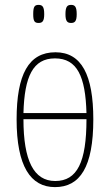

<svg xmlns="http://www.w3.org/2000/svg" viewBox="-20 -756 450 786"><path d="M271 -662C287 -662 294 -670 294 -698C294 -728 287 -736 271 -736C255 -736 248 -728 248 -698C248 -670 255 -662 271 -662ZM138 -662C154 -662 161 -670 161 -698C161 -728 154 -736 138 -736C121 -736 116 -728 116 -698C116 -670 121 -662 138 -662ZM205 10C308 10 362 -73 362 -267C362 -449 314 -542 207 -542C97 -542 48 -451 48 -267C48 -76 105 10 205 10ZM334 -293H76C80 -443 115 -517 205 -517C296 -517 330 -443 334 -293ZM206 -15C118 -15 76 -99 76 -268H334C334 -92 296 -15 206 -15Z"/></svg>

Font: Noto Serif ExtraCondensed Thin
Style: Regular
Weight: 100
Width: 2
Designer: Monotype Design Team
Foundry: Monotype Imaging Inc.
Version: Version 2.013